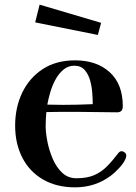

<svg xmlns="http://www.w3.org/2000/svg" viewBox="-20 -798 585 824"><path d="M378 -351Q378 -371 376 -399Q374 -427 366.5 -453.5Q359 -480 343 -498Q327 -516 299 -516Q272 -516 251.5 -498.5Q231 -481 217 -454.5Q203 -428 195 -399.5Q187 -371 183 -349Q200 -349 216.5 -348.5Q233 -348 249 -348Q314 -348 378 -351ZM522 -130Q522 -127 520.5 -121.5Q519 -116 517 -113Q510 -97 491 -76.5Q472 -56 457 -45Q390 6 302 6Q223 6 165 -27.5Q107 -61 76 -121Q45 -181 45 -259Q45 -337 75.5 -400.5Q106 -464 163.5 -501.5Q221 -539 302 -539Q395 -539 451 -488Q507 -437 507 -342Q507 -316 483 -316Q439 -316 395 -317Q351 -318 307 -318Q275 -318 243 -318Q211 -318 179 -317Q176 -287 176 -256Q176 -228 183.5 -190Q191 -152 206.5 -116Q222 -80 247 -56.5Q272 -33 308 -33Q353 -33 383.5 -46Q414 -59 438 -83Q462 -107 487 -140Q490 -144 493.5 -146.5Q497 -149 502 -149Q509 -149 515.5 -143.5Q522 -138 522 -130ZM414 -700 400 -648 131 -702 150 -778Z"/></svg>

Font: Kaisei HarunoUmi
Style: Bold
Weight: 700
Designer: Font-Kai, 金井和夫
Foundry: KAZUO KANAI
Version: Version 5.003